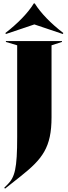

<svg xmlns="http://www.w3.org/2000/svg" viewBox="-20 -956 403 1140"><path d="M10 164 101 92C232 -12 286 -80 286 -260V-687L348 -707V-712H15V-707L82 -687V-143C82 46 68 96 25 139L5 159ZM12 -760 15 -754 184 -811 353 -754 356 -760C284 -815 223 -877 186 -936H181C145 -877 83 -815 12 -760Z"/></svg>

Font: Nyght Serif Dark
Style: Regular
Weight: 800
Designer: Maksym Kobuzan
Version: Version 0.410;Glyphs 3.1.2 (3151)